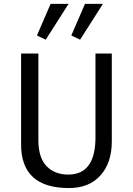

<svg xmlns="http://www.w3.org/2000/svg" viewBox="-20 -953 680 982"><path d="M332.5 8.8Q87.9 8.8 87.9 -213.9V-679.2H176.3V-237.3Q176.3 -146 218.3 -103Q260.3 -60.1 329.1 -60.1Q468.3 -60.1 468.3 -250.5V-679.2H551.8V-229Q551.8 -121.1 494.1 -56.2Q436.5 8.8 332.5 8.8ZM330.6 -933.1 213.9 -750 168.9 -771.5 238.8 -933.1ZM506.3 -933.1 389.6 -750 344.7 -771.5 414.6 -933.1Z"/></svg>

Font: Molengo
Style: Regular
Weight: 400
Designer: moyogo
Foundry: moyogo
Version: Version 0.11; ttfautohint (v0.8) -G 32 -r 16 -x